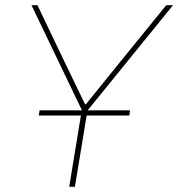

<svg xmlns="http://www.w3.org/2000/svg" viewBox="-20 -718 685 738"><path d="M132 -294H295L101 -698H124L211 -516L307 -317H310L471 -516L619 -698H645L317 -294H480L477 -274H313L268 0H246L291 -274H129Z"/></svg>

Font: IBM Plex Mono Thin
Style: Italic
Weight: 100
Italic angle: -9°
Monospace: yes
Designer: Mike Abbink, Paul van der Laan, Pieter van Rosmalen
Foundry: Bold Monday
Version: Version 2.3